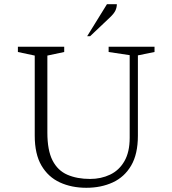

<svg xmlns="http://www.w3.org/2000/svg" viewBox="-20 -882 819 912"><path d="M390 10Q320 10 264.5 -15.5Q209 -41 177 -95.5Q145 -150 145 -238V-618L65 -635V-660H285V-635L205 -618V-252Q205 -168 229.5 -120Q254 -72 300 -52Q346 -32 408 -32Q460 -32 503 -52.5Q546 -73 571 -116.5Q596 -160 596 -227V-620L496 -635V-660H714V-635L635 -619V-238Q635 -150 603 -95.5Q571 -41 515.5 -15.5Q460 10 390 10ZM394 -710 488 -862H535Q535 -847 528.5 -832.5Q522 -818 502 -799L408 -710Z"/></svg>

Font: Spectral SC ExtraLight
Style: Regular
Weight: 275
Designer: Jean-Baptiste Levee
Foundry: Production Type
Version: Version 2.001